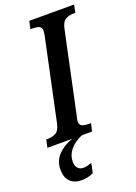

<svg xmlns="http://www.w3.org/2000/svg" viewBox="-194 -783 773 1092"><g transform="rotate(-20 192.5 -237.0)"><path d="M-18 0 -8 -47H3Q28 -47 50 -58.5Q72 -70 81 -113L184 -598Q189 -624 189 -632Q189 -655 173.5 -661Q158 -667 132 -667H122L132 -714H403L394 -667H383Q356 -667 334.5 -655.5Q313 -644 304 -600L203 -124Q200 -111 197.5 -100Q195 -89 195 -82Q195 -59 211.5 -53Q228 -47 253 -47H263L252 0ZM105 240Q59 240 34 215Q9 190 9 143Q9 90 43.5 54Q78 18 132 0H192Q172 7 148.5 23Q125 39 107.5 65Q90 91 90 126Q90 149 102.5 163Q115 177 135 177Q147 177 159.5 174Q172 171 187 166L175 224Q141 240 105 240Z"/></g></svg>

Font: Noto Serif ExtraCondensed SemiBold
Style: Italic
Weight: 600
Width: 2
Italic angle: -12°
Designer: Monotype Design Team
Foundry: Monotype Imaging Inc.
Version: Version 2.013